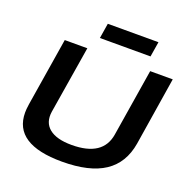

<svg xmlns="http://www.w3.org/2000/svg" viewBox="-153 -1029 1157 1183"><g transform="rotate(20 425.5 -437.5)"><path d="M378 10Q62 10 62 -197Q62 -208 63 -220.5Q64 -233 67 -253L139 -700H287L215 -258Q204 -185 252 -146Q300 -107 399 -107Q604 -107 628 -259L699 -700H847L776 -253Q754 -120 656 -55Q558 10 378 10ZM338 -786 354 -885H686L670 -786Z"/></g></svg>

Font: Georama Extended SemiBold
Style: Italic
Weight: 600
Width: 7
Italic angle: -9°
Designer: Jean-Baptiste Levee
Foundry: Production Type
Version: Version 1.000